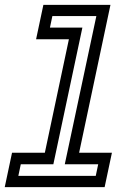

<svg xmlns="http://www.w3.org/2000/svg" viewBox="-54 -770 531 790"><path d="M-34.5 0 -4.5 -141.5H130.5L229.5 -608.5H94.5L124.5 -750H400.5L271.5 -141.5H406.5L376.5 0ZM21.5 -46.5H340L350 -94H212.5L342.5 -704H161.5L151.5 -656.5H285L165.5 -94H31.5Z"/></svg>

Font: Tourney Thin Medium
Style: Italic
Weight: 500
Italic angle: -12°
Version: Version 1.015